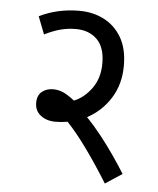

<svg xmlns="http://www.w3.org/2000/svg" viewBox="-49 -674 598 728"><g transform="rotate(5 250.0 -310.0)"><path d="M441 -30 377 12Q333 -59 292.5 -115Q252 -171 216 -209Q193 -205 170 -205Q136 -205 113.5 -222.5Q91 -240 91 -270Q91 -299 108.5 -313Q126 -327 151 -327Q170 -327 188 -319.5Q206 -312 233 -291Q272 -307 300 -346Q328 -385 328 -441Q328 -502 297.5 -532Q267 -562 217 -562Q186 -562 158 -554.5Q130 -547 98 -531L72 -598Q141 -632 224 -632Q276 -632 318 -610.5Q360 -589 385 -546.5Q410 -504 410 -439Q410 -369 376.5 -315.5Q343 -262 288 -233Q316 -204 344.5 -168Q373 -132 398 -95.5Q423 -59 441 -30Z"/></g></svg>

Font: Noto Sans SemiCondensed
Style: Regular
Weight: 400
Width: 4
Designer: Monotype Design Team
Foundry: Monotype Imaging Inc.
Version: Version 2.013; ttfautohint (v1.8.4.7-5d5b)